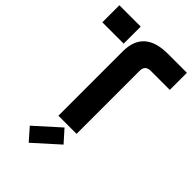

<svg xmlns="http://www.w3.org/2000/svg" viewBox="-289 -831 1168 1168"><g transform="rotate(45 295.5 -246.5)"><path d="M294.9 24.4 364.3 102.1 206.5 244.1 137.7 166ZM217.8 0V-553.7Q217.8 -737.3 422.9 -737.3H585.9V-590.3H422.9Q374 -590.3 374 -543V0ZM4.9 -737.3H188.5V-590.8H4.9Z"/></g></svg>

Font: Newest Shape
Style: Bold
Weight: 700
Designer: Wojciech Kalinowski "wmk69" (wmk69@o2.pl)
Foundry: Wojciech Kalinowski "wmk69" (wmk69@o2.pl)
Version: Version 1.0.0; 2022-02-24